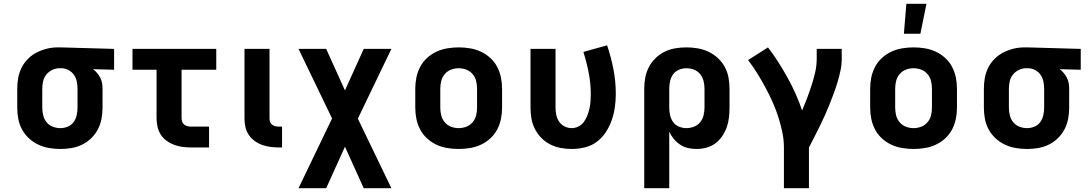

<svg xmlns="http://www.w3.org/2000/svg" viewBox="-20 -778 5740 1013"><path d="M299 8Q269 8 239.5 3Q210 -2 183 -14.5Q156 -27 133.5 -47.5Q111 -68 96.5 -94.5Q82 -121 76.5 -150.5Q71 -180 71 -210V-310Q71 -339 76 -367Q81 -395 94 -421Q107 -447 127.5 -467.5Q148 -488 173.5 -501Q199 -514 227 -521Q255 -528 284 -528H300L582 -520V-410L471 -413Q483 -404 492.5 -392.5Q502 -381 509 -367.5Q516 -354 518.5 -339.5Q521 -325 521 -310V-210Q521 -180 515.5 -151Q510 -122 496.5 -96Q483 -70 461.5 -49Q440 -28 413.5 -15Q387 -2 358 3Q329 8 299 8ZM299 -102Q319 -102 338 -110Q357 -118 368.5 -134Q380 -150 384.5 -170Q389 -190 389 -210V-310Q389 -329 385 -348Q381 -367 370.5 -382.5Q360 -398 343 -407.5Q326 -417 307 -418H294Q274 -418 255.5 -409Q237 -400 224.5 -384.5Q212 -369 207.5 -349.5Q203 -330 203 -310V-210Q203 -190 208 -169.5Q213 -149 226 -133Q239 -117 258.5 -109.5Q278 -102 299 -102Z M987 0Q965 0 942.5 -3Q920 -6 898.5 -14Q877 -22 858.5 -35.5Q840 -49 828 -68Q816 -87 811 -109.5Q806 -132 806 -155V-410H679V-520H1121V-410H938V-155Q938 -145 941 -136Q944 -127 951.5 -121Q959 -115 968.5 -112.5Q978 -110 987 -110H1083V0Z M1451 0Q1429 0 1406.5 -3Q1384 -6 1363 -13.5Q1342 -21 1323.5 -34.5Q1305 -48 1292.5 -66.5Q1280 -85 1275 -107Q1270 -129 1270 -152V-520H1402V-152Q1402 -142 1405.5 -133.5Q1409 -125 1416.5 -119.5Q1424 -114 1433 -112Q1442 -110 1451 -110H1468V0Z M1555 215 1732 -153 1555 -520H1701L1800 -301L1899 -520H2045L1868 -152L2045 215H1899L1800 -4L1701 215Z M2400 8Q2370 8 2340 3Q2310 -2 2283 -14.5Q2256 -27 2233.5 -47.5Q2211 -68 2197 -94.5Q2183 -121 2177 -150.5Q2171 -180 2171 -210V-310Q2171 -340 2177 -369.5Q2183 -399 2197 -425.5Q2211 -452 2233.5 -472.5Q2256 -493 2283 -505.5Q2310 -518 2340 -523Q2370 -528 2400 -528Q2430 -528 2460 -523Q2490 -518 2517 -505.5Q2544 -493 2566.5 -472.5Q2589 -452 2603 -425.5Q2617 -399 2623 -369.5Q2629 -340 2629 -310V-210Q2629 -180 2623 -150.5Q2617 -121 2603 -94.5Q2589 -68 2566.5 -47.5Q2544 -27 2517 -14.5Q2490 -2 2460 3Q2430 8 2400 8ZM2400 -102Q2421 -102 2440.5 -109.5Q2460 -117 2473.5 -133Q2487 -149 2492 -169Q2497 -189 2497 -210V-310Q2497 -331 2492 -351Q2487 -371 2473.5 -387Q2460 -403 2440.5 -410.5Q2421 -418 2400 -418Q2379 -418 2359.5 -410.5Q2340 -403 2326.5 -387Q2313 -371 2308 -351Q2303 -331 2303 -310V-210Q2303 -189 2308 -169Q2313 -149 2326.5 -133Q2340 -117 2359.5 -109.5Q2379 -102 2400 -102Z M2996 8Q2967 8 2938 2.5Q2909 -3 2883 -16Q2857 -29 2836.5 -50Q2816 -71 2802.5 -97Q2789 -123 2784 -152Q2779 -181 2779 -210V-520H2911V-210Q2911 -191 2915 -171.5Q2919 -152 2930 -136Q2941 -120 2958.5 -111Q2976 -102 2996 -102Q3015 -102 3032.5 -111Q3050 -120 3061 -135.5Q3072 -151 3079 -169Q3086 -187 3090 -205.5Q3094 -224 3095.5 -243Q3097 -262 3097 -281Q3097 -338 3086 -394Q3075 -450 3058 -504L3183 -539Q3204 -477 3216.5 -412.5Q3229 -348 3229 -282Q3229 -247 3224 -212Q3219 -177 3207.5 -144Q3196 -111 3176.5 -81Q3157 -51 3129 -30Q3101 -9 3066 -0.5Q3031 8 2996 8Z M3379 215V-310Q3379 -340 3384.5 -369Q3390 -398 3403.5 -424Q3417 -450 3438.5 -471Q3460 -492 3486.5 -505Q3513 -518 3542 -523Q3571 -528 3601 -528Q3631 -528 3660.5 -523Q3690 -518 3717 -505.5Q3744 -493 3766.5 -472.5Q3789 -452 3803.5 -425.5Q3818 -399 3823.5 -369.5Q3829 -340 3829 -310V-210Q3829 -184 3826 -157.5Q3823 -131 3814 -106Q3805 -81 3790 -59Q3775 -37 3754 -21.5Q3733 -6 3707 1Q3681 8 3655 8Q3632 8 3610 3Q3588 -2 3569 -14.5Q3550 -27 3535.5 -44.5Q3521 -62 3511 -83V215ZM3601 -102Q3621 -102 3641 -109.5Q3661 -117 3674 -133Q3687 -149 3692 -169.5Q3697 -190 3697 -210V-310Q3697 -330 3692 -350.5Q3687 -371 3674 -387Q3661 -403 3641.5 -410.5Q3622 -418 3601 -418Q3581 -418 3562 -410Q3543 -402 3531.5 -386Q3520 -370 3515.5 -350Q3511 -330 3511 -310V-210Q3511 -190 3515.5 -170Q3520 -150 3531.5 -134Q3543 -118 3562 -110Q3581 -102 3601 -102Z M4116 215V0Q4116 -42 4107 -83.5Q4098 -125 4085 -165Q4072 -205 4054.5 -243.5Q4037 -282 4017 -319Q3997 -356 3975 -391.5Q3953 -427 3927 -461L4032 -528Q4061 -490 4086.5 -450Q4112 -410 4135 -368.5Q4158 -327 4177.5 -283.5Q4197 -240 4212 -195Q4226 -228 4238.5 -261Q4251 -294 4262 -328Q4273 -362 4281 -397Q4289 -432 4289 -468V-520H4421V-468Q4421 -437 4414.5 -406Q4408 -375 4399 -345Q4390 -315 4379 -285.5Q4368 -256 4356.5 -227Q4345 -198 4332 -169Q4319 -140 4305 -112Q4291 -84 4277 -56Q4263 -28 4248 0V215Z M4800 8Q4770 8 4740 3Q4710 -2 4683 -14.5Q4656 -27 4633.5 -47.5Q4611 -68 4597 -94.5Q4583 -121 4577 -150.5Q4571 -180 4571 -210V-310Q4571 -340 4577 -369.5Q4583 -399 4597 -425.5Q4611 -452 4633.5 -472.5Q4656 -493 4683 -505.5Q4710 -518 4740 -523Q4770 -528 4800 -528Q4830 -528 4860 -523Q4890 -518 4917 -505.5Q4944 -493 4966.5 -472.5Q4989 -452 5003 -425.5Q5017 -399 5023 -369.5Q5029 -340 5029 -310V-210Q5029 -180 5023 -150.5Q5017 -121 5003 -94.5Q4989 -68 4966.5 -47.5Q4944 -27 4917 -14.5Q4890 -2 4860 3Q4830 8 4800 8ZM4800 -102Q4821 -102 4840.5 -109.5Q4860 -117 4873.5 -133Q4887 -149 4892 -169Q4897 -189 4897 -210V-310Q4897 -331 4892 -351Q4887 -371 4873.5 -387Q4860 -403 4840.5 -410.5Q4821 -418 4800 -418Q4779 -418 4759.5 -410.5Q4740 -403 4726.5 -387Q4713 -371 4708 -351Q4703 -331 4703 -310V-210Q4703 -189 4708 -169Q4713 -149 4726.5 -133Q4740 -117 4759.5 -109.5Q4779 -102 4800 -102ZM4749 -600 4762 -758H4868L4836 -600Z M5399 8Q5369 8 5339.5 3Q5310 -2 5283 -14.5Q5256 -27 5233.5 -47.5Q5211 -68 5196.5 -94.5Q5182 -121 5176.5 -150.5Q5171 -180 5171 -210V-310Q5171 -339 5176 -367Q5181 -395 5194 -421Q5207 -447 5227.5 -467.5Q5248 -488 5273.5 -501Q5299 -514 5327 -521Q5355 -528 5384 -528H5400L5682 -520V-410L5571 -413Q5583 -404 5592.5 -392.5Q5602 -381 5609 -367.5Q5616 -354 5618.5 -339.5Q5621 -325 5621 -310V-210Q5621 -180 5615.5 -151Q5610 -122 5596.5 -96Q5583 -70 5561.5 -49Q5540 -28 5513.5 -15Q5487 -2 5458 3Q5429 8 5399 8ZM5399 -102Q5419 -102 5438 -110Q5457 -118 5468.5 -134Q5480 -150 5484.5 -170Q5489 -190 5489 -210V-310Q5489 -329 5485 -348Q5481 -367 5470.5 -382.5Q5460 -398 5443 -407.5Q5426 -417 5407 -418H5394Q5374 -418 5355.5 -409Q5337 -400 5324.5 -384.5Q5312 -369 5307.5 -349.5Q5303 -330 5303 -310V-210Q5303 -190 5308 -169.5Q5313 -149 5326 -133Q5339 -117 5358.5 -109.5Q5378 -102 5399 -102Z"/></svg>

Font: Iosevka Aile Extrabold
Style: Regular
Weight: 800
Designer: Belleve Invis
Foundry: Belleve Invis
Version: Version 27.3.5; ttfautohint (v1.8.4)